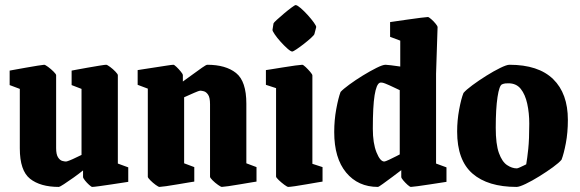

<svg xmlns="http://www.w3.org/2000/svg" viewBox="-20 -725 2283 756"><path d="M212 11Q139 11 98.5 -21Q58 -53 58 -141V-375L18 -390V-447Q18 -447 37 -450.5Q56 -454 81.5 -458.5Q107 -463 128.5 -466.5Q150 -470 154 -470Q158 -470 169.5 -461.5Q181 -453 191 -443Q201 -433 201 -429V-142Q201 -117 208.5 -105.5Q216 -94 225 -91.5Q234 -89 240 -89Q243 -89 254.5 -93.5Q266 -98 279 -104.5Q292 -111 301 -115V-375L262 -390V-447Q262 -447 280.5 -450.5Q299 -454 324.5 -458.5Q350 -463 371.5 -466.5Q393 -470 398 -470Q402 -470 413.5 -461.5Q425 -453 434.5 -443Q444 -433 444 -429V-81L485 -66V-9Q485 -9 465.5 -6Q446 -3 419.5 1Q393 5 371 8Q349 11 343 11Q340 11 331 3Q322 -5 314.5 -14.5Q307 -24 307 -28V-54Q291 -41 270 -26Q249 -11 232 0Q215 11 212 11Z M608 11Q604 11 593 3Q582 -5 572 -15Q562 -25 562 -29V-376L522 -391V-449Q522 -449 541 -452Q560 -455 586.5 -459Q613 -463 635 -466.5Q657 -470 663 -470Q666 -470 675 -461.5Q684 -453 692 -443Q700 -433 700 -430V-404Q717 -416 738 -431.5Q759 -447 775.5 -458.5Q792 -470 796 -470Q869 -470 909.5 -437.5Q950 -405 950 -317V-82L990 -67V-10Q990 -10 971 -7Q952 -4 926.5 0.5Q901 5 879.5 8Q858 11 853 11Q850 11 838.5 3Q827 -5 817 -15Q807 -25 807 -29V-315Q807 -341 799.5 -352Q792 -363 783 -365.5Q774 -368 768 -368Q764 -368 744.5 -359.5Q725 -351 705 -342V-82L745 -67V-10Q745 -10 726 -7Q707 -4 681.5 0.5Q656 5 634.5 8Q613 11 608 11Z M1057 -633Q1058 -636 1070 -647Q1082 -658 1098 -671.5Q1114 -685 1127.5 -695Q1141 -705 1144 -705Q1150 -705 1163.5 -693.5Q1177 -682 1191.5 -666Q1206 -650 1216 -636Q1226 -622 1225 -618L1218 -591Q1217 -587 1205 -576Q1193 -565 1177 -552.5Q1161 -540 1147.5 -531Q1134 -522 1131 -522Q1125 -522 1112 -533.5Q1099 -545 1085 -560.5Q1071 -576 1061.5 -590Q1052 -604 1053 -608ZM1115 11Q1111 11 1099.5 2.5Q1088 -6 1077.5 -16Q1067 -26 1067 -30V-378L1027 -391V-449Q1027 -449 1046.5 -452Q1066 -455 1093 -459.5Q1120 -464 1142.5 -467Q1165 -470 1170 -470Q1174 -470 1183.5 -461Q1193 -452 1201.5 -442Q1210 -432 1210 -428V-80L1250 -67V-10Q1250 -10 1231.5 -7Q1213 -4 1188 0.5Q1163 5 1142 8Q1121 11 1115 11Z M1498 -470Q1504 -470 1519.5 -468Q1535 -466 1556 -463V-565L1516 -580V-638Q1516 -638 1536.5 -641Q1557 -644 1585 -648Q1613 -652 1636.5 -655Q1660 -658 1665 -658Q1668 -658 1677.5 -650Q1687 -642 1695 -632Q1703 -622 1703 -619L1697 -435V-81L1738 -66V-9Q1738 -9 1718.5 -6Q1699 -3 1673 1Q1647 5 1625 8Q1603 11 1598 11Q1594 11 1585 3Q1576 -5 1568 -14.5Q1560 -24 1560 -28V-55Q1546 -44 1525 -28.5Q1504 -13 1487.5 -1Q1471 11 1468 11Q1390 11 1343 -45.5Q1296 -102 1296 -205Q1296 -252 1304 -295.5Q1312 -339 1321 -363Q1331 -374 1355.5 -392Q1380 -410 1408.5 -427.5Q1437 -445 1462 -457.5Q1487 -470 1498 -470ZM1475 -399Q1462 -393 1455 -350Q1448 -307 1448 -218Q1448 -161 1462.5 -125Q1477 -89 1493 -89Q1497 -89 1512 -96Q1527 -103 1540.5 -110Q1554 -117 1554 -117V-370Q1545 -374 1528.5 -382Q1512 -390 1497 -396Q1482 -402 1475 -399Z M2014 11Q1901 11 1840.5 -41.5Q1780 -94 1780 -207Q1780 -251 1788 -294Q1796 -337 1805 -359Q1815 -371 1840 -389.5Q1865 -408 1894.5 -426.5Q1924 -445 1949.5 -457.5Q1975 -470 1986 -470Q2100 -470 2158 -413.5Q2216 -357 2216 -253Q2216 -203 2208 -161Q2200 -119 2191 -96Q2181 -84 2157 -66.5Q2133 -49 2104 -31Q2075 -13 2050 -1Q2025 11 2014 11ZM2015 -62Q2018 -62 2027 -66Q2036 -70 2044 -74Q2052 -78 2052 -78Q2056 -101 2060 -138.5Q2064 -176 2064 -238Q2064 -280 2056 -316.5Q2048 -353 2030.5 -375Q2013 -397 1982 -397Q1976 -397 1970 -396.5Q1964 -396 1957 -393Q1946 -389 1939 -343Q1932 -297 1932 -222Q1932 -157 1944.5 -122.5Q1957 -88 1976.5 -75Q1996 -62 2015 -62Z"/></svg>

Font: Grenze Gotisch ExtraBold
Style: Regular
Weight: 800
Designer: Renata Polastri
Foundry: Omnibus-Type
Version: Version 1.001